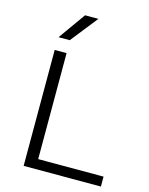

<svg xmlns="http://www.w3.org/2000/svg" viewBox="-119 -876 741 952"><g transform="rotate(15 251.0 -400.0)"><path d="M96.5 0V-595H157.5V-51H493V0ZM98.5 -661 197.5 -800H266L156 -661Z"/></g></svg>

Font: Encode Sans SC SemiExpanded Light
Style: Regular
Weight: 300
Width: 6
Designer: Multiple Designers
Foundry: Impallari Type
Version: Version 3.002